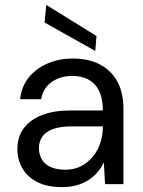

<svg xmlns="http://www.w3.org/2000/svg" viewBox="-20 -752 583 784"><path d="M234 12Q172 12 131.5 -9Q91 -30 71 -65.5Q51 -101 51 -143Q51 -194 77.5 -229Q104 -264 152.5 -282.5Q201 -301 266 -301H400Q400 -348 385.5 -379Q371 -410 343 -426Q315 -442 275 -442Q227 -442 191.5 -417.5Q156 -393 148 -347H62Q68 -400 98.5 -437Q129 -474 176 -493.5Q223 -513 275 -513Q344 -513 390.5 -487.5Q437 -462 460.5 -416.5Q484 -371 484 -309V0H409L404 -89Q394 -68 378.5 -49.5Q363 -31 342.5 -17.5Q322 -4 295 4Q268 12 234 12ZM247 -59Q283 -59 311 -73.5Q339 -88 359.5 -113Q380 -138 390 -169.5Q400 -201 400 -234V-236H273Q225 -236 195 -224.5Q165 -213 152 -193Q139 -173 139 -147Q139 -120 151.5 -100Q164 -80 188 -69.5Q212 -59 247 -59ZM369 -544 162 -660 169 -732 374 -605Z"/></svg>

Font: DVN - DM Sans
Style: Regular
Weight: 400
Designer: Colophon Foundry, Jonny Pinhorn
Foundry: Colophon Foundry
Version: Version 4.004;gftools[0.9.30]